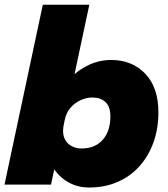

<svg xmlns="http://www.w3.org/2000/svg" viewBox="-26 -802 730 834"><path d="M361 12.5Q306.5 12.5 263.8 -14.5Q221 -41.5 196.5 -88Q172 -134.5 172 -193Q172 -219.5 174.5 -236.5Q177 -253.5 180.5 -262.5L251.5 -264Q250 -258 249 -248.5Q248 -239 248 -233.5Q248 -208.5 259.2 -191.2Q270.5 -174 288.8 -165.5Q307 -157 328 -157Q359.5 -157 383 -167.5Q406.5 -178 422.2 -197Q438 -216 445.8 -241.2Q453.5 -266.5 453.5 -296.5Q453.5 -339 432 -358.8Q410.5 -378.5 375 -378.5Q351.5 -378.5 326.2 -367.8Q301 -357 281.5 -335.5Q262 -314 255 -280.5L185.5 -285.5Q201.5 -359.5 241.5 -417.2Q281.5 -475 337.5 -508.2Q393.5 -541.5 457 -541.5Q547.5 -541.5 604.8 -482Q662 -422.5 662 -314Q662 -243.5 640.8 -184Q619.5 -124.5 580 -80.2Q540.5 -36 485 -11.8Q429.5 12.5 361 12.5ZM-6.5 0 160 -781.5H362L195.5 0Z"/></svg>

Font: Epilogue Black
Style: Italic
Weight: 900
Italic angle: -12°
Designer: Tyler Finck
Foundry: Etcetera Type Co
Version: Version 2.111